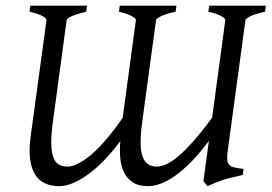

<svg xmlns="http://www.w3.org/2000/svg" viewBox="-20 -635 948 670"><path d="M283.7 -615.2 280.8 -594.2Q246.1 -585.9 229.7 -578.4Q213.4 -570.8 212.4 -564L164.6 -209.5Q158.2 -163.6 158.9 -133.5Q159.7 -103.5 166.3 -85.7Q172.9 -67.9 185.3 -60.8Q197.8 -53.7 215.3 -53.7Q232.9 -53.7 254.9 -65.2Q276.9 -76.7 301.8 -98.4Q326.7 -120.1 353.5 -151.9Q380.4 -183.6 408.2 -224.1L454.1 -564Q455.1 -570.8 439.2 -579.1Q423.3 -587.4 395 -594.2L397.9 -615.2H595.7L592.8 -594.2Q560.1 -586.9 542.7 -578.9Q525.4 -570.8 524.4 -564L475.6 -204.6Q464.8 -124 477.5 -88.9Q490.2 -53.7 526.4 -53.7Q563 -53.7 611.1 -97.4Q659.2 -141.1 720.2 -224.1L766.1 -564Q767.1 -570.8 751.7 -579.1Q736.3 -587.4 707 -594.2L710 -615.2H907.7L904.8 -594.2Q872.1 -586.9 854.7 -578.9Q837.4 -570.8 836.4 -564L775.4 -114.3Q772.5 -92.8 772.9 -80.1Q773.4 -67.4 779.3 -60.5Q785.2 -53.7 797.4 -50.8Q809.6 -47.9 830.1 -45.4L827.1 -24.4Q804.2 -19 788.3 -15.4Q772.5 -11.7 759.5 -7.6Q746.6 -3.4 733.9 1.7Q721.2 6.8 704.1 14.6L689.9 -2.9L709 -143.6Q676.8 -100.1 647 -70.1Q617.2 -40 590.6 -21.2Q564 -2.4 540.5 6.1Q517.1 14.6 497.6 14.6Q462.9 14.6 442.4 0.7Q421.9 -13.2 411.6 -35.6Q401.4 -58.1 399.4 -86.4Q397.5 -114.7 399.9 -143.1Q369.6 -102.1 340.1 -72.3Q310.5 -42.5 283 -23.2Q255.4 -3.9 231 5.4Q206.5 14.6 186.5 14.6Q158.7 14.6 137.2 4.9Q115.7 -4.9 102.5 -25.9Q89.4 -46.9 85 -79.6Q80.6 -112.3 86.9 -158.2L142.1 -564Q143.1 -570.8 128.4 -578.9Q113.8 -586.9 83 -594.2L85.9 -615.2Z"/></svg>

Font: Gentium Plus
Style: Italic
Weight: 400
Italic angle: -8°
Designer: J. Victor Gaultney, Annie Olsen, Iska Routamaa
Foundry: SIL International
Version: Version 1.510